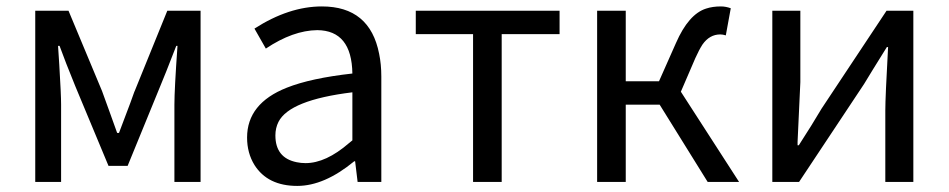

<svg xmlns="http://www.w3.org/2000/svg" viewBox="-20 -577 3009 609"><path d="M91.8 0V-543H197.3L303.7 -288.1Q311.5 -265.6 327.1 -223.6Q343.8 -177.7 351.6 -155.3H357.4Q405.3 -281.2 406.2 -286.1Q407.2 -287.1 407.2 -288.1L510.7 -543H616.2V0H533.2V-245.1Q533.2 -293 543 -431.6H539.1Q529.3 -405.3 507.8 -351.6Q494.1 -318.4 488.3 -303.7L384.8 -50.8H324.2L218.8 -303.7Q186.5 -382.8 168.9 -431.6H164.1Q165 -414.1 168 -372.1Q173.8 -277.3 173.8 -245.1V0Z M922.9 12.7Q829.1 12.7 787.1 -53.7Q763.7 -91.8 763.7 -140.6Q763.7 -249 889.6 -298.8Q965.8 -329.1 1097.7 -343.8Q1095.7 -480.5 986.3 -481.4Q909.2 -480.5 823.2 -422.9L787.1 -486.3Q896.5 -556.6 1001 -556.6Q1153.3 -556.6 1182.6 -406.2Q1189.5 -373 1189.5 -334V0H1114.3L1106.4 -65.4H1103.5Q1008.8 12.7 922.9 12.7ZM949.2 -59.6Q1013.7 -59.6 1086.9 -123Q1092.8 -127.9 1097.7 -131.8V-284.2Q898.4 -259.8 863.3 -190.4Q853.5 -170.9 853.5 -147.5Q853.5 -76.2 920.9 -62.5Q934.6 -59.6 949.2 -59.6Z M1480.5 0V-468.8H1298.8V-543H1754.9V-468.8H1571.3V0Z M2139.6 -286.1 2324.2 0H2224.6L2072.3 -245.1H1964.8V0H1874V-543H1964.8V-319.3H2070.3L2124 -440.4Q2164.1 -532.2 2219.7 -549.8Q2240.2 -556.6 2266.6 -556.6Q2282.2 -556.6 2297.9 -550.8L2282.2 -464.8Q2272.5 -467.8 2264.6 -467.8Q2230.5 -467.8 2208 -435.5Q2197.3 -418.9 2185.5 -392.6Z M2429.7 0V-543H2518.6V-316.4Q2518.6 -310.5 2509.8 -127Q2509.8 -121.1 2509.8 -116.2H2513.7Q2556.6 -182.6 2585.9 -232.4L2792 -543H2877V0H2788.1V-226.6Q2788.1 -268.6 2796.9 -427.7H2793Q2741.2 -344.7 2720.7 -310.5L2514.6 0Z"/></svg>

Font: Taipei Sans TC Beta
Style: Regular
Weight: 400
Designer: JT Foundry
Foundry: JT Foundry
Version: Version 1.000